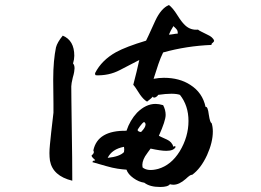

<svg xmlns="http://www.w3.org/2000/svg" viewBox="-20 -764 1040 765"><path d="M618 -19Q577 -19 555 -36Q533 -39 511.5 -54.5Q490 -70 484 -88Q468 -89 448 -92Q428 -95 404 -102L348 -118Q351 -126 359 -124Q359 -128 352 -133Q349 -136 347 -138.5Q345 -141 345 -145Q358 -154 352 -165Q369 -245 484 -243Q498 -285 526 -315Q561 -350 600 -350Q613 -350 630 -345Q640 -326 640 -306Q640 -283 613 -223Q615 -222 623 -218Q631 -214 645 -208Q665 -199 671 -179Q676 -184 680 -179Q673 -163 642 -163Q621 -163 580 -172Q575 -165 569 -157Q563 -149 558 -141Q544 -117 548 -97Q568 -80 610 -91Q662 -106 696 -161Q731 -219 731 -282Q731 -343 697 -386Q672 -395 610 -386Q610 -384 604.5 -379.5Q599 -375 594 -375Q590 -375 589 -379Q584 -373 566 -359Q559 -363 552 -370Q545 -377 538 -387Q516 -422 511 -426Q525 -479 535 -525L458 -485Q435 -473 411 -468Q387 -463 362 -464Q358 -466 359 -473Q385 -524 442 -556Q462 -567 492 -578.5Q522 -590 562 -602Q563 -604 572.5 -624Q582 -644 599 -682Q622 -731 653 -744Q660 -739 668.5 -729Q677 -719 687 -703Q697 -687 705 -677Q713 -667 719 -662Q740 -643 769 -646Q772 -643 781 -638.5Q790 -634 804 -627Q829 -616 833 -602Q833 -598 828 -594Q821 -589 823 -585Q723 -581 630 -555Q620 -535 611 -508.5Q602 -482 592 -450Q602 -452 612.5 -453Q623 -454 633 -454Q695 -454 738 -426Q787 -395 799 -338Q808 -341 812 -307Q817 -274 823 -274Q828 -259 828 -240Q828 -197 805 -146Q780 -92 745 -67Q740 -70 720 -51Q694 -28 671 -28Q667 -28 664 -28.5Q661 -29 657 -30Q649 -19 618 -19ZM268 -44Q190 -63 179 -124Q178 -131 177.5 -138.5Q177 -146 177 -154Q177 -168 179 -188.5Q181 -209 184 -237L193 -315Q193 -319 193 -351.5Q193 -384 192 -446Q192 -487 195 -519Q198 -551 203 -575Q208 -595 230 -622Q276 -603 276 -542Q276 -528 271 -511Q277 -505 277 -492Q277 -487 275.5 -477.5Q274 -468 270 -455Q264 -430 264 -420Q264 -406 264.5 -362.5Q265 -319 266 -247Q267 -186 267.5 -135.5Q268 -85 268 -44ZM409 -135Q457 -140 474 -158Q476 -169 474 -179Q426 -170 409 -135ZM542 -238Q560 -256 560 -268Q560 -274 554 -278Q547 -274 538 -261.5Q529 -249 528 -246Q530 -239 542 -238ZM653 -626Q656 -626 661 -626.5Q666 -627 671 -628Q675 -629 680 -629.5Q685 -630 688 -630Q689 -640 684.5 -646Q680 -652 674 -657Q672 -659 671 -660Q660 -643 653 -626Z"/></svg>

Font: Yuji Hentaigana Akebono
Style: Regular
Weight: 400
Designer: Kataoka Yuji
Foundry: Kinuta Font Factory
Version: Version 3.002